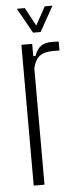

<svg xmlns="http://www.w3.org/2000/svg" viewBox="-54 -784 343 815"><g transform="rotate(-5 117.5 -377.0)"><path d="M56 0V-600H102V-548H112Q122 -577 139.5 -589Q157 -601 187 -601Q203 -601 215 -600V-562H187Q149 -562 129.5 -546.5Q110 -531 102 -496V0ZM50 -754H84L126 -676L169 -754H202L142 -647H110Z"/></g></svg>

Font: Big Shoulders Display Light
Style: Regular
Weight: 300
Designer: Patric King
Foundry: XO Type Co
Version: Version 1.000; ttfautohint (v1.8.2)